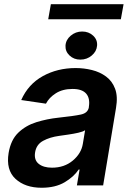

<svg xmlns="http://www.w3.org/2000/svg" viewBox="-20 -873 615 904"><path d="M176.1 11Q98.4 11 52.9 -30.9Q7.5 -72.8 20.6 -153.1Q30.9 -214.5 66.2 -248.4Q101.6 -282.3 151.5 -297.8Q201.3 -313.2 255 -318.9Q328.1 -326.7 361 -333.8Q393.8 -340.9 398.4 -367.9V-370Q404.8 -410.2 385.7 -432.2Q366.5 -454.2 321.7 -454.2Q274.9 -454.2 242.9 -433.8Q210.9 -413.4 196.4 -384.9L79.9 -402Q112.9 -476.6 181.6 -514.6Q250.4 -552.6 336.3 -552.6Q375.4 -552.6 412.8 -543.3Q450.3 -534.1 479.2 -512.8Q508.2 -491.5 521.8 -455.3Q535.5 -419 526.3 -365.1L465.6 0H342L354.8 -74.9H350.5Q327.8 -40.5 284.1 -14.7Q240.4 11 176.1 11ZM224.8 -83.5Q282.7 -83.5 322.6 -116.8Q362.6 -150.2 370 -195.7L380.7 -259.9Q371.4 -253.2 348.7 -248Q326 -242.9 301 -239.3Q275.9 -235.8 258.9 -233.3Q214.8 -227.3 182.9 -209.9Q150.9 -192.5 145.2 -155.2Q139.6 -120 162.1 -101.7Q184.7 -83.5 224.8 -83.5ZM358.3 -592.3Q327.8 -592.3 307.4 -611.7Q286.9 -631.1 288.4 -658.4Q290.1 -685.8 313.2 -705.2Q336.3 -724.6 366.8 -724.6Q397.7 -724.6 418.5 -705.2Q439.3 -685.8 437.1 -658.4Q435 -631.1 412.1 -611.7Q389.2 -592.3 358.3 -592.3ZM561.8 -853.1 549 -782.2H207L219.5 -853.1Z"/></svg>

Font: Inter UI Semi Bold
Style: Italic
Weight: 600
Italic angle: -9.39999°
Designer: Rasmus Andersson
Foundry: rsms
Version: 3.2;8d6f07862